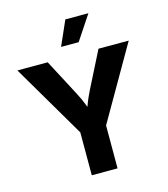

<svg xmlns="http://www.w3.org/2000/svg" viewBox="-135 -1054 1013 1159"><g transform="rotate(-15 371.5 -475.0)"><path d="M293.5 0H454.6V-268.1L719.2 -727.5H530.3L416.5 -502.4C400.9 -471.2 387.7 -441.9 375 -405.8C361.3 -441.9 348.1 -471.2 331.5 -502.4L212.9 -727.5H23.4L293.5 -268.1ZM314.9 -796.4H424.8L526.9 -950.2H382.8Z"/></g></svg>

Font: Raveo
Style: Bold
Weight: 700
Designer: Jakub Foglar, Rasmus Andersson (Inter)
Foundry: Jakubfoglar.com
Version: Version 1.100;Glyphs 3.2.3 (3260)